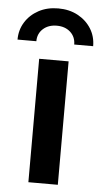

<svg xmlns="http://www.w3.org/2000/svg" viewBox="-95 -765 422 799"><g transform="rotate(5 116.0 -365.5)"><path d="M54.7 0V-515.6H177.7V0ZM116.2 -731.4Q162.1 -731.4 197.8 -712.2Q233.4 -692.9 253.7 -660.4Q273.9 -627.9 273.9 -587.4H194.8Q194.8 -619.1 172.9 -639.2Q150.9 -659.2 116.2 -659.2Q81.1 -659.2 58.8 -639.2Q36.6 -619.1 36.6 -587.4H-42Q-42 -627.9 -21.7 -660.4Q-1.5 -692.9 34.2 -712.2Q69.8 -731.4 116.2 -731.4Z"/></g></svg>

Font: Inter Display SemiBold
Style: Regular
Weight: 600
Designer: Rasmus Andersson
Foundry: rsms
Version: Version 4.001;git-9221beed3